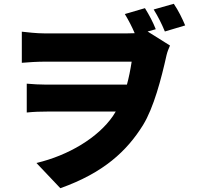

<svg xmlns="http://www.w3.org/2000/svg" viewBox="-20 -892 1040 1012"><path d="M896 -872 790 -842C814 -803 832 -767 849 -726L956 -758C941 -794 920 -837 896 -872ZM95 -725V-561C128 -564 179 -567 216 -567C279 -567 613 -567 674 -567C667 -522 659 -482 649 -446H223C192 -446 152 -448 121 -451V-299C160 -303 192 -304 229 -304H590L575 -280C497 -167 342 -73 172 -33L298 100C526 19 649 -96 734 -233C790 -324 830 -476 858 -602C862 -619 869 -636 876 -652L758 -726L801 -738C787 -774 767 -812 744 -849L638 -818C660 -781 675 -752 690 -717L648 -716C589 -716 277 -716 215 -716C171 -716 125 -722 95 -725Z"/></svg>

Font: Noto Sans CJK TC Black
Style: Regular
Weight: 900
Designer: Ryoko NISHIZUKA 西塚涼子 (kana, bopomofo & ideographs); Paul D. Hunt (Latin, Greek & Cyrillic); Sandoll Communications 산돌커뮤니
Foundry: Adobe
Version: Version 2.004;hotconv 1.0.118;makeotfexe 2.5.65603